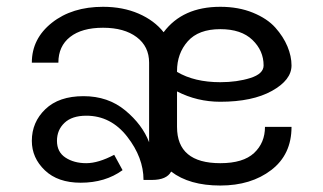

<svg xmlns="http://www.w3.org/2000/svg" viewBox="-20 -537 965 573"><path d="M637.5 -516.7Q691.7 -516.7 734.6 -499.2Q777.5 -481.7 801.7 -454.6Q825.8 -427.5 837.9 -398.3Q850 -369.2 850 -341.7Q850 -298.3 791.7 -265.8Q733.3 -233.3 637.5 -233.3Q568.3 -233.3 508.3 -264.2V-158.3Q508.3 -50 637.5 -50Q705.8 -50 738.3 -80.4Q770.8 -110.8 770.8 -158.3H850Q850 -75.8 789.6 -29.6Q729.2 16.7 637.5 16.7Q545 16.7 490.8 -25Q477.5 0 433.3 0H408.3Q408.3 -66.7 359.6 -129.2Q310.8 -191.7 237.5 -191.7Q195 -191.7 172.5 -170.4Q150 -149.2 150 -116.7Q150 -83.3 175.4 -66.7Q200.8 -50 237.5 -50Q273.3 -50 320.8 -75L345.8 -29.2Q294.2 8.3 220.8 8.3Q152.5 8.3 113.8 -28.8Q75 -65.8 75 -116.7Q75 -172.5 115.4 -211.2Q155.8 -250 229.2 -250Q302.5 -250 353.8 -207.5Q405 -165 425 -112.5V-350Q425 -398.3 387.9 -426.2Q350.8 -454.2 287.5 -454.2Q224.2 -454.2 189.2 -426.7Q154.2 -399.2 154.2 -350H75Q75 -421.7 135 -469.2Q195 -516.7 287.5 -516.7Q346.7 -516.7 393.8 -496.3Q440.8 -475.8 468.3 -440.8Q525 -516.7 637.5 -516.7ZM508.3 -322.5Q560 -291.7 637.5 -291.7Q687.5 -291.7 727.1 -304.2Q766.7 -316.7 766.7 -341.7Q766.7 -385.8 733.3 -417.9Q700 -450 637.5 -450Q572.5 -450 540.4 -413.8Q508.3 -377.5 508.3 -325Z"/></svg>

Font: BoonBaan
Style: Regular
Weight: 400
Designer: Sungsit Sawaiwan
Foundry: FontUni
Version: Version 2.0